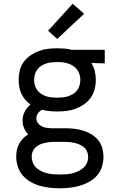

<svg xmlns="http://www.w3.org/2000/svg" viewBox="-20 -787 640 1030"><path d="M301 223Q274 223 246.5 220Q219 217 193 209.5Q167 202 143 188Q119 174 101.5 153.5Q84 133 75.5 106.5Q67 80 67 53Q67 35 70.5 17.5Q74 0 82.5 -15.5Q91 -31 103.5 -44Q116 -57 131 -66Q117 -81 109 -100Q101 -119 101 -140Q101 -165 112.5 -188Q124 -211 144 -226Q128 -237 115.5 -252Q103 -267 95 -284Q87 -301 83.5 -320Q80 -339 80 -359Q80 -384 86 -409Q92 -434 107 -454.5Q122 -475 143 -489.5Q164 -504 187.5 -513Q211 -522 236.5 -525Q262 -528 287 -528Q306 -528 325.5 -526.5Q345 -525 363 -520H542V-447L470 -449Q483 -429 488.5 -405.5Q494 -382 494 -359Q494 -333 487.5 -308Q481 -283 466.5 -262.5Q452 -242 431 -227.5Q410 -213 386.5 -204Q363 -195 337.5 -192Q312 -189 287 -189Q266 -189 246 -191Q226 -193 206 -198Q193 -192 184 -179.5Q175 -167 175 -153Q175 -139 182.5 -128Q190 -117 201.5 -110.5Q213 -104 226 -102Q239 -100 252 -99H328Q352 -99 376.5 -96.5Q401 -94 424 -87Q447 -80 468.5 -67.5Q490 -55 506 -36Q522 -17 528.5 7Q535 31 535 55Q535 82 526.5 108.5Q518 135 500 155Q482 175 458 188.5Q434 202 408 209.5Q382 217 355 220Q328 223 301 223ZM287 -263Q302 -263 316.5 -264.5Q331 -266 345 -270.5Q359 -275 372 -283Q385 -291 394 -303Q403 -315 407 -329.5Q411 -344 411 -359Q411 -378 403 -397Q395 -416 379 -428.5Q363 -441 343.5 -447Q324 -453 305 -454H287Q272 -454 257 -452.5Q242 -451 228 -446.5Q214 -442 201.5 -434Q189 -426 180 -414Q171 -402 167 -387.5Q163 -373 163 -359Q163 -344 167 -329.5Q171 -315 180 -303Q189 -291 201.5 -283Q214 -275 228 -270.5Q242 -266 257 -264.5Q272 -263 287 -263ZM301 149Q318 149 334.5 148Q351 147 367 143Q383 139 398.5 132Q414 125 426.5 114Q439 103 446 87.5Q453 72 453 56Q453 42 448 28.5Q443 15 432.5 5Q422 -5 409.5 -10.5Q397 -16 383.5 -19.5Q370 -23 356 -24.5Q342 -26 328 -26H259Q246 -25 233.5 -23Q221 -21 209 -17.5Q197 -14 186 -7.5Q175 -1 166.5 8Q158 17 154 29Q150 41 150 54Q150 70 156.5 86Q163 102 175.5 113.5Q188 125 203 132Q218 139 234.5 143Q251 147 267.5 148Q284 149 301 149ZM287 -578 238 -622 370 -767 431 -713Z"/></svg>

Font: R Plex Mono
Style: Regular
Weight: 400
Monospace: yes
Designer: Belleve Invis
Foundry: Belleve Invis
Version: Version 31.8.0